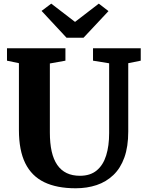

<svg xmlns="http://www.w3.org/2000/svg" viewBox="-20 -1002 784 1030"><path d="M386 8Q284.5 8 217 -24.8Q149.5 -57.5 115.5 -126.5Q81.5 -195.5 81.5 -304.5V-663L17.5 -676.5V-743H331V-676.5L247.5 -661.5V-291Q247.5 -233.5 257.2 -190Q267 -146.5 287.2 -117.2Q307.5 -88 337.8 -73.5Q368 -59 409 -59Q464.5 -59 499 -87.8Q533.5 -116.5 549.5 -168Q565.5 -219.5 565.5 -288V-662.5L479 -676.5V-743H735V-676.5L668 -663V-296.5Q668 -215 647.2 -157.2Q626.5 -99.5 588.2 -63Q550 -26.5 498.5 -9.2Q447 8 386 8ZM337 -799.5 203 -943.5 255 -982.5 382.5 -884.5 510 -982.5 562 -942.5 428 -799.5Z"/></svg>

Font: Merriweather Light 18pt ExtraBold
Style: Regular
Weight: 800
Version: Version 2.100